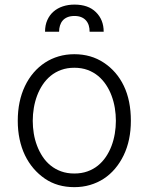

<svg xmlns="http://www.w3.org/2000/svg" viewBox="-20 -783 631 815"><path d="M55.4 -270.2Q55.4 -353.7 85.9 -417.6Q101.2 -449.6 122.7 -474.6Q144.2 -499.6 170.8 -517Q197.4 -534.4 228.9 -543.7Q260.3 -552.9 295.5 -552.9Q366.5 -552.9 420.5 -517Q475.9 -480.5 505.7 -418.3Q535.5 -356.2 535.5 -270.2Q535.5 -187.1 505 -123.9Q489.7 -92.3 468.4 -67.1Q447.1 -41.9 420.5 -24.5Q393.8 -7.1 362.4 2.1Q331 11.4 295.5 11.4Q223.4 11.4 170.8 -24.5Q143.8 -43 122.3 -68Q100.9 -93 85.9 -124.1Q71 -155.2 63.2 -191.9Q55.4 -228.7 55.4 -270.2ZM119 -270.2Q119 -243.3 123.4 -216.3Q127.8 -189.3 137.3 -164.4Q146.7 -139.6 160.9 -118.1Q175.1 -96.6 194.8 -80.6Q214.5 -64.6 239.5 -55.6Q264.6 -46.5 295.5 -46.5Q326 -46.5 351 -55.4Q376.1 -64.3 395.6 -80.1Q415.1 -95.9 429.5 -117.2Q443.9 -138.5 453.3 -163.4Q462.7 -188.2 467.3 -215.6Q471.9 -242.9 471.9 -270.2Q471.9 -297.2 467.5 -324.2Q463.1 -351.2 453.8 -376.2Q444.6 -401.3 430.2 -422.9Q415.8 -444.6 396.3 -460.8Q376.8 -476.9 351.6 -486.2Q326.3 -495.4 295.5 -495.4Q264.9 -495.4 239.9 -486.3Q214.8 -477.3 195.3 -461.3Q175.8 -445.3 161.4 -423.8Q147 -402.3 137.6 -377.3Q128.2 -352.3 123.6 -324.9Q119 -297.6 119 -270.2ZM296.2 -763.5Q354.8 -763.5 387.1 -731.5Q420.1 -699.2 420.1 -648.4H360.4Q360.4 -663 356.7 -675.1Q353 -687.1 345 -696.2Q337 -705.3 324.9 -710.2Q312.9 -715.2 296.2 -715.2Q278.8 -715.2 266.3 -710Q253.9 -704.9 246.1 -695.8Q238.3 -686.8 234.6 -674.5Q230.8 -662.3 230.8 -648.4H171.2Q171.2 -676.1 180.8 -697.6Q190.3 -719.1 207.2 -733.8Q224.1 -748.6 246.8 -756Q269.5 -763.5 296.2 -763.5Z"/></svg>

Font: Inter P Light
Style: Regular
Weight: 300
Designer: Rasmus Andersson
Foundry: rsms
Version: Version 3.018;git-588b23468